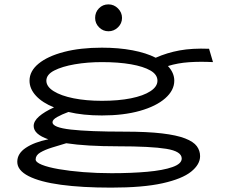

<svg xmlns="http://www.w3.org/2000/svg" viewBox="-20 -686 1040 878"><path d="M446 -158Q403 -158 364.5 -162Q326 -166 293 -174Q263 -163 241.5 -151Q220 -139 220 -127Q220 -103 304 -93.5Q388 -84 548 -84Q653 -84 720.5 -76Q788 -68 826.5 -53Q865 -38 880 -17.5Q895 3 895 28Q895 66 854 99Q813 132 723.5 152Q634 172 488 172Q355 172 259 159Q163 146 111 119.5Q59 93 59 54Q59 16 98 -10Q137 -36 201 -49Q134 -72 134 -110Q134 -132 158.5 -153.5Q183 -175 227 -195Q174 -216 144.5 -248Q115 -280 115 -317Q115 -361 156.5 -395Q198 -429 272.5 -448.5Q347 -468 446 -468Q523 -468 586 -456Q649 -444 692 -422Q744 -445 801.5 -455.5Q859 -466 936 -463L954 -402Q896 -405 844.5 -401.5Q793 -398 748 -384Q777 -353 777 -317Q777 -273 735.5 -236.5Q694 -200 619.5 -179Q545 -158 446 -158ZM446 -225Q522 -225 579 -236.5Q636 -248 668 -269Q700 -290 700 -317Q700 -345 668 -363.5Q636 -382 579 -392Q522 -402 446 -402Q380 -402 322 -392Q264 -382 228 -363.5Q192 -345 192 -317Q192 -290 225.5 -269Q259 -248 316.5 -236.5Q374 -225 446 -225ZM143 43Q143 56 171.5 67.5Q200 79 249 87.5Q298 96 360.5 101Q423 106 490 106Q581 106 653.5 99.5Q726 93 768.5 78Q811 63 811 39Q811 6 740.5 -5.5Q670 -17 518 -17Q448 -17 388.5 -20.5Q329 -24 283 -31Q249 -21 217 -11Q185 -1 164 11.5Q143 24 143 43ZM476 -543Q451 -543 433 -561Q415 -579 415 -604Q415 -630 432.5 -648Q450 -666 476 -666Q501 -666 519.5 -647.5Q538 -629 538 -604Q538 -579 519.5 -561Q501 -543 476 -543Z"/></svg>

Font: Inconsolata UltraExpanded Thin
Style: Regular
Weight: 100
Width: 9
Monospace: yes
Designer: Raph Levien, Cyreal, Brenton Simpson
Foundry: Raph Levien, Cyreal, Google
Version: Version 3.100; ttfautohint (v1.8.4.7-5d5b)